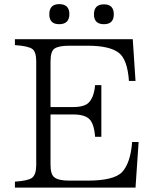

<svg xmlns="http://www.w3.org/2000/svg" viewBox="-20 -900 739 911"><path d="M50.8 -713.9H609.9L623 -516.1H591.8Q584.5 -619.1 543 -649.9Q499.5 -683.1 396 -683.1H308.6Q257.8 -683.1 237.8 -668.9Q219.7 -655.8 219.7 -607.9V-392.1H326.7Q381.3 -392.1 401.9 -414.1Q426.3 -439.9 431.2 -496.1H460.9V-251H431.2Q426.3 -314 403.8 -335Q381.8 -356.9 326.7 -356.9H219.7V-118.2Q219.7 -71.3 238.8 -58.1Q258.3 -43 308.6 -43H396Q517.6 -43 558.1 -82Q599.6 -126.5 606.9 -226.1H637.7L623 -9.8H50.8V-38.1Q113.8 -42.5 131.8 -56.2Q151.9 -71.3 151.9 -117.2V-607.9Q151.9 -654.8 132.8 -668Q113.3 -681.6 50.8 -686ZM260.7 -880.4Q309.1 -880.4 309.1 -833.5Q309.1 -785.2 260.7 -785.2Q213.9 -785.2 213.9 -832Q213.9 -880.4 260.7 -880.4ZM473.1 -879.4Q520 -879.4 520 -832Q520 -785.2 473.1 -785.2Q425.8 -785.2 425.8 -832Q425.8 -879.4 473.1 -879.4Z"/></svg>

Font: I.Ming
Style: Regular
Weight: 400
Designer: Ichiten Fonts Project
Version: Version 6.11; Dec 27, 2019